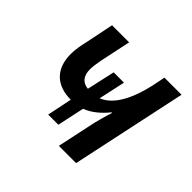

<svg xmlns="http://www.w3.org/2000/svg" viewBox="-135 -691 842 842"><g transform="rotate(45 286.0 -269.5)"><path d="M357 -150 325 0H432L547 -539H441L429 -480C402 -358 357 -295 304 -274L331 -398H267L238 -267C201 -271 184 -295 184 -335C184 -349 187 -371 192 -397L222 -539H116L90 -411C82 -378 77 -348 77 -322C77 -230 130 -180 219 -180L195 -64H258L285 -190C323 -204 358 -234 384 -267H388C377 -233 366 -195 357 -150Z"/></g></svg>

Font: Noto Sans Medium
Style: Italic
Weight: 500
Italic angle: -12°
Designer: Monotype Design Team
Foundry: Monotype Imaging Inc.
Version: Version 2.013